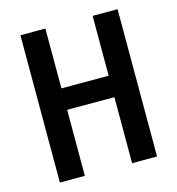

<svg xmlns="http://www.w3.org/2000/svg" viewBox="-106 -806 831 899"><g transform="rotate(-15 309.0 -357.0)"><path d="M545 0V-714H424V-424H195V-714H74V0H195V-320H424V0Z"/></g></svg>

Font: Noto Sans Lao Condensed SemiBold
Style: Regular
Weight: 600
Width: 3
Designer: Monotype Design Team
Foundry: Monotype Imaging Inc.
Version: Version 2.003